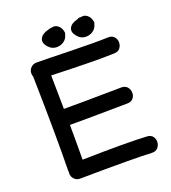

<svg xmlns="http://www.w3.org/2000/svg" viewBox="-157 -997 999 1121"><g transform="rotate(-20 342.5 -436.5)"><path d="M592 8Q617 9 630 -5.5Q643 -20 644.5 -39.5Q646 -59 634.5 -75Q623 -91 598 -92Q478 -99 199 -93Q200 -193 199 -309Q247 -308 557 -312Q581 -312 593.5 -327Q606 -342 605.5 -362Q605 -382 592.5 -397Q580 -412 555 -412Q246 -408 198 -409Q197 -493 195 -618L325 -614Q370 -613 400 -612.5Q430 -612 455.5 -611.5Q481 -611 511 -611.5Q541 -612 586 -613Q611 -614 622.5 -630Q634 -646 633.5 -665.5Q633 -685 620 -699.5Q607 -714 582 -713Q497 -710 342 -714Q187 -718 140 -718Q119 -718 104.5 -703.5Q90 -689 90 -668Q90 -657 94 -648Q102 -267 98 -60Q98 -56 99 -51Q98 -48 98 -45Q98 -24 112 -9Q126 6 147 6Q488 2 592 8ZM354 -817Q359 -821 352 -844Q344 -867 322 -878Q314 -882 302 -881Q300 -880 298 -880Q297 -880 296.5 -880Q296 -880 295 -880H294Q286 -880 271 -875Q230 -865 218 -839.5Q206 -814 232 -786Q251 -764 277.5 -762Q304 -760 326 -774.5Q348 -789 354 -817ZM535 -816Q540 -820 533 -843Q525 -866 503 -877Q495 -881 483 -880Q481 -879 474 -879Q470 -879 468.5 -879Q467 -879 466 -879H465Q457 -879 452 -874Q410 -864 398.5 -839Q387 -814 413 -785Q432 -763 458.5 -761Q485 -759 507 -773.5Q529 -788 535 -816Z"/></g></svg>

Font: Balsamiq Sans
Style: Regular
Weight: 400
Designer: Michael Angeles
Foundry: Balsamiq SRL
Version: Version 1.020; ttfautohint (v1.8.4.7-5d5b);gftools[0.9.26]